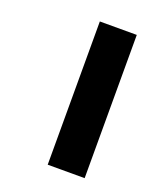

<svg xmlns="http://www.w3.org/2000/svg" viewBox="-115 -674 639 752"><g transform="rotate(20 204.0 -298.5)"><path d="M172 0V-597H326V0Z"/></g></svg>

Font: Noto Sans Gujarati ExtraBold
Style: Regular
Weight: 800
Designer: Jelle Bosma - Monotype Design Team, Universal Thirst
Foundry: Monotype Imaging Inc.
Version: Version 2.106; ttfautohint (v1.8.4.7-5d5b)